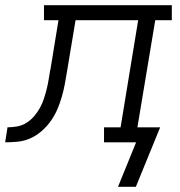

<svg xmlns="http://www.w3.org/2000/svg" viewBox="-76 -550 696 742"><path d="M380 172 450 0H326V-58H390L458 -472H216L183 -274Q179 -249 174.5 -225Q170 -201 163 -176.5Q156 -152 146 -128.5Q136 -105 121 -83.5Q106 -62 85.5 -44Q65 -26 41.5 -15.5Q18 -5 -7 -2.5Q-32 0 -56 0L-47 -58Q-28 -58 -9 -61.5Q10 -65 26.5 -75.5Q43 -86 56 -101Q69 -116 78.5 -133.5Q88 -151 94 -169.5Q100 -188 104.5 -206Q109 -224 112 -242.5Q115 -261 118 -279Q118 -280 118.5 -280Q119 -280 119 -280V-281Q119 -282 119 -282Q119 -282 119 -282L150 -472H94V-530H588V-472H524L455 -58H543L449 172Z"/></svg>

Font: Iosevka Slab LtExObl
Style: Regular
Weight: 300
Width: 7
Italic angle: -9°
Monospace: yes
Designer: Belleve Invis
Foundry: Belleve Invis
Version: Version 11.1.0; ttfautohint (v1.8.3)